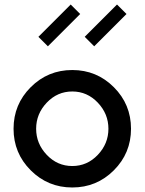

<svg xmlns="http://www.w3.org/2000/svg" viewBox="-20 -820 640 850"><path d="M498 -800 540 -758 397 -615 355 -657ZM293 -800 335 -758 192 -615 150 -657ZM187 -365.5Q140 -316 140 -250Q140 -184 187 -134.5Q234 -85 300 -85Q366 -85 413 -134.5Q460 -184 460 -250Q460 -316 413 -365.5Q366 -415 300 -415Q234 -415 187 -365.5ZM484 -434Q560 -358 560 -250Q560 -142 484 -66Q408 10 300 10Q192 10 116 -66Q40 -142 40 -250Q40 -358 116 -434Q192 -510 300 -510Q408 -510 484 -434Z"/></svg>

Font: Laverick
Style: Regular
Weight: 400
Designer: Daniel Pimley
Foundry: Daniel Pimley
Version: Version 1.000;PS 001.001;hotconv 1.0.56